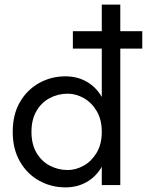

<svg xmlns="http://www.w3.org/2000/svg" viewBox="-20 -800 635 830"><path d="M35 -230Q35 -305 66 -358.5Q97 -412 149 -441Q201 -470 263 -470Q314 -470 354.5 -447Q395 -424 420 -381V-590H295V-665H420V-780H500V-665H595V-590H500V0H420V-79Q395 -36 354.5 -13Q314 10 263 10Q201 10 149 -19Q97 -48 66 -102Q35 -156 35 -230ZM116 -230Q116 -177 137.5 -140Q159 -103 195 -84Q231 -65 273 -65Q308 -65 342 -84Q376 -103 398 -140Q420 -177 420 -230Q420 -283 398 -320Q376 -357 342 -376Q308 -395 273 -395Q231 -395 195 -376Q159 -357 137.5 -320Q116 -283 116 -230Z"/></svg>

Font: Von Book
Style: Regular
Weight: 400
Version: Version 4.000; ttfautohint (v1.8.4.7-5d5b)